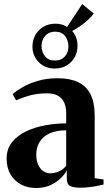

<svg xmlns="http://www.w3.org/2000/svg" viewBox="-20 -910 538 940"><path d="M157 10.5Q115.5 10.5 83 -6.8Q50.5 -24 31.5 -56.2Q12.5 -88.5 12.5 -133.5Q12.5 -181 39 -214Q65.5 -247 108.5 -267.2Q151.5 -287.5 202.8 -296.8Q254 -306 304 -306V-358Q304 -386.5 294.2 -408Q284.5 -429.5 264 -441.2Q243.5 -453 210 -453Q160 -453 120.8 -441.2Q81.5 -429.5 58.5 -419L42 -449Q58.5 -464.5 89.5 -482.5Q120.5 -500.5 164.2 -513.8Q208 -527 262.5 -527Q322 -527 362.2 -508Q402.5 -489 423 -448.8Q443.5 -408.5 443.5 -345V-37.5L487 -31.5V-6.5Q476.5 -4 458 -0.2Q439.5 3.5 417.5 6.2Q395.5 9 373 9Q341 9 324 0.8Q307 -7.5 307 -36V-76.5Q298 -57.5 277.2 -37.2Q256.5 -17 226 -3.2Q195.5 10.5 157 10.5ZM226.5 -61.5Q247 -61.5 268.5 -71Q290 -80.5 304 -98.5V-272Q255 -272 222.5 -256.8Q190 -241.5 173.8 -214.8Q157.5 -188 157.5 -153Q157.5 -125.5 166.5 -104.8Q175.5 -84 191.2 -72.8Q207 -61.5 226.5 -61.5ZM247.5 -574.5Q200 -574.5 169.5 -605.8Q139 -637 139 -681Q139 -730 171 -762Q203 -794 252.5 -794Q284 -794 308.5 -778L382.5 -890L439 -844Q428 -828.5 410.5 -812.5Q393 -796.5 372.8 -782.5Q352.5 -768.5 333.5 -758Q359.5 -728.5 359.5 -686.5Q359.5 -638.5 328 -606.5Q296.5 -574.5 247.5 -574.5ZM249.5 -613.5Q279 -613.5 297 -633Q315 -652.5 315 -683.5Q315 -712 298.5 -733.5Q282 -755 249.5 -755Q220 -755 201.8 -735.2Q183.5 -715.5 183.5 -684.5Q183.5 -656 200.2 -634.8Q217 -613.5 249.5 -613.5Z"/></svg>

Font: Merriweather 120pt
Style: Bold
Weight: 700
Designer: Eben Sorkin
Foundry: Eben Sorkin
Version: Version 2.100